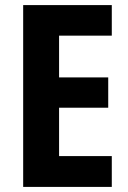

<svg xmlns="http://www.w3.org/2000/svg" viewBox="-20 -734 504 754"><path d="M419 0V-121H212V-311H405V-430H212V-594H419V-714H71V0Z"/></svg>

Font: Noto Sans Lao Looped Condensed
Style: Bold
Weight: 700
Width: 3
Designer: Mark Frömberg, Ben Mitchell
Foundry: The Fontpad Ltd
Version: Version 1.002